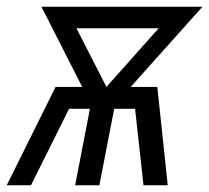

<svg xmlns="http://www.w3.org/2000/svg" viewBox="-47 -550 621 570"><path d="M-27 0 118 -292H197L76 -530H554L341 -292H420L451 0H379L354 -227H292L248 0H176L220 -227H158L45 0ZM269 -292 424 -466H180Z"/></svg>

Font: Lode Term
Style: Italic
Weight: 400
Italic angle: -11°
Monospace: yes
Designer: Belleve Invis
Foundry: Belleve Invis
Version: Version 29.2.0